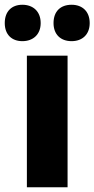

<svg xmlns="http://www.w3.org/2000/svg" viewBox="-57 -787 397 807"><path d="M-37 -690C-37 -641 -7 -614 37 -614C82 -614 114 -642 114 -690C114 -739 82 -767 37 -767C-7 -767 -37 -740 -37 -690ZM168 -690C168 -642 198 -614 244 -614C289 -614 320 -642 320 -690C320 -739 289 -767 244 -767C198 -767 168 -740 168 -690ZM227 0V-553H56V0Z"/></svg>

Font: Noto Sans Georgian Condensed Black
Style: Regular
Weight: 900
Width: 3
Designer: Monotype Design Team, Akaki Razmadze
Foundry: Google LLC
Version: Version 2.005